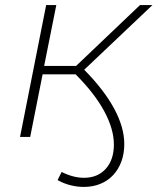

<svg xmlns="http://www.w3.org/2000/svg" viewBox="-20 -540 621 757"><path d="M310 197Q285 197 258.5 190.5Q232 184 207 170L223 138Q269 161 311 161Q365 161 397 125.5Q429 90 429 30Q429 -31 391 -101.5Q353 -172 278 -247H148L99 0H59L162 -520H202L154 -280H280L532 -520H581L312 -265Q390 -186 430 -112Q470 -38 470 28Q470 66 458.5 97Q447 128 426 150.5Q405 173 375.5 185Q346 197 310 197Z"/></svg>

Font: Argentum Sans ExtraLight
Style: Italic
Weight: 200
Italic angle: -11°
Designer: Julieta Ulanovsky (font), Cristiano Sobral (main changes and remaster)
Foundry: Julieta Ulanovsky (font), Cristiano Sobral (main changes and remaster)
Version: Version 2.007;June 15, 2022;FontCreator 14.0.0.2814 64-bit; 